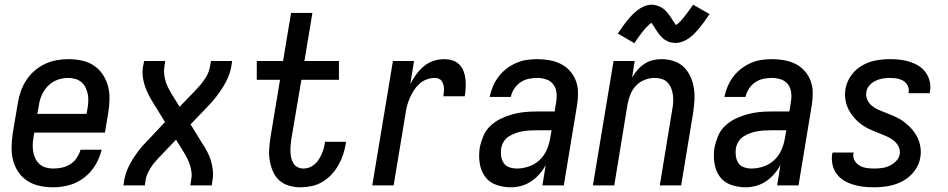

<svg xmlns="http://www.w3.org/2000/svg" viewBox="-20 -790 4040 818"><path d="M207 8Q178 8 149.5 2Q121 -4 98 -18.5Q75 -33 59 -56Q43 -79 36 -105.5Q29 -132 29.5 -161.5Q30 -191 34 -221L56 -351Q60 -376 68.5 -400.5Q77 -425 91.5 -447.5Q106 -470 126.5 -488Q147 -506 171.5 -517.5Q196 -529 221.5 -533.5Q247 -538 272 -538Q301 -538 329 -532Q357 -526 379.5 -511Q402 -496 417.5 -473Q433 -450 440 -423.5Q447 -397 446.5 -367.5Q446 -338 441 -309L427 -225H126L123 -207Q120 -191 119.5 -174.5Q119 -158 121.5 -143Q124 -128 131 -114Q138 -100 149.5 -90Q161 -80 176 -76Q191 -72 207 -72Q226 -72 244.5 -76Q263 -80 279.5 -90.5Q296 -101 307 -117.5Q318 -134 323 -152H413Q405 -118 386.5 -87Q368 -56 339 -33.5Q310 -11 275.5 -1.5Q241 8 207 8ZM139 -305H349L352 -323Q355 -339 356 -355Q357 -371 354.5 -386Q352 -401 345.5 -415Q339 -429 328 -439Q317 -449 301.5 -453.5Q286 -458 270 -458Q270 -458 270 -458Q270 -458 270 -458Q255 -458 239.5 -454.5Q224 -451 209.5 -443Q195 -435 183.5 -423Q172 -411 164 -397Q156 -383 151.5 -368Q147 -353 145 -337Z M506 0 510 -27Q514 -48 523 -69Q532 -90 544.5 -110Q557 -130 571 -148.5Q585 -167 602 -184L683 -270L632 -353Q622 -369 613 -386.5Q604 -404 597.5 -423Q591 -442 588.5 -462.5Q586 -483 589 -504L594 -530H684L680 -504Q678 -489 679.5 -474Q681 -459 685 -445.5Q689 -432 695 -419.5Q701 -407 708 -395L745 -335L809 -401Q811 -404 813.5 -406Q816 -408 818 -411Q828 -421 836.5 -431.5Q845 -442 853 -454Q861 -466 866.5 -478.5Q872 -491 874 -504L879 -530H969L965 -504Q961 -482 952 -461Q943 -440 930.5 -420Q918 -400 904 -381.5Q890 -363 874 -346L792 -260L843 -177Q854 -161 863 -143.5Q872 -126 878 -107Q884 -88 886.5 -67.5Q889 -47 886 -27L882 0H791L795 -27Q798 -41 796 -56Q794 -71 790 -84.5Q786 -98 780 -110.5Q774 -123 767 -135L730 -195L667 -129Q664 -126 662 -124Q660 -122 657 -119Q648 -109 639 -98.5Q630 -88 622.5 -76Q615 -64 609 -51.5Q603 -39 601 -27L597 0Z M1260 8Q1235 8 1211 1Q1187 -6 1169.5 -22Q1152 -38 1142.5 -60.5Q1133 -83 1129 -107.5Q1125 -132 1127 -157.5Q1129 -183 1133 -209L1173 -450H1074V-530H1186L1220 -735H1311L1277 -530H1424V-450H1264L1221 -196Q1219 -182 1218 -169Q1217 -156 1217.5 -142.5Q1218 -129 1221 -116.5Q1224 -104 1230.5 -93.5Q1237 -83 1248.5 -77.5Q1260 -72 1273 -72Q1286 -72 1298 -76.5Q1310 -81 1320 -89.5Q1330 -98 1337.5 -109.5Q1345 -121 1350 -132.5Q1355 -144 1358.5 -156Q1362 -168 1364 -181Q1364 -182 1364 -183.5Q1364 -185 1365 -186H1454Q1454 -184 1453.5 -181.5Q1453 -179 1453 -177Q1449 -153 1441.5 -130.5Q1434 -108 1421.5 -86Q1409 -64 1391.5 -45.5Q1374 -27 1352.5 -14.5Q1331 -2 1307 3Q1283 8 1260 8Z M1566 0 1654 -530H1744L1728 -432Q1739 -453 1753 -472.5Q1767 -492 1785.5 -507.5Q1804 -523 1826.5 -530.5Q1849 -538 1872 -538Q1890 -538 1907 -533Q1924 -528 1936.5 -515.5Q1949 -503 1955 -487Q1961 -471 1963 -453Q1965 -435 1964 -416.5Q1963 -398 1960 -380H1869Q1870 -389 1871 -397.5Q1872 -406 1871.5 -414.5Q1871 -423 1868.5 -431Q1866 -439 1861.5 -445.5Q1857 -452 1849 -455Q1841 -458 1833 -458Q1815 -458 1797.5 -451.5Q1780 -445 1766 -432Q1752 -419 1742 -403Q1732 -387 1725 -370.5Q1718 -354 1713.5 -336.5Q1709 -319 1707 -301L1657 0Z M2156 8Q2123 8 2093 -3Q2063 -14 2045.5 -39Q2028 -64 2023.5 -96.5Q2019 -129 2024 -161Q2029 -186 2039.5 -211Q2050 -236 2070 -254.5Q2090 -273 2114 -284.5Q2138 -296 2163.5 -303Q2189 -310 2214 -312.5Q2239 -315 2265 -315H2343L2350 -358Q2353 -378 2350.5 -397.5Q2348 -417 2336.5 -431.5Q2325 -446 2306.5 -452Q2288 -458 2268 -458Q2250 -458 2231.5 -454Q2213 -450 2197 -439Q2181 -428 2170.5 -411.5Q2160 -395 2156 -377H2066Q2071 -400 2080 -421.5Q2089 -443 2103.5 -462.5Q2118 -482 2137.5 -497Q2157 -512 2178.5 -521.5Q2200 -531 2223 -534.5Q2246 -538 2268 -538Q2295 -538 2320.5 -533.5Q2346 -529 2368.5 -518Q2391 -507 2407.5 -488.5Q2424 -470 2433 -447Q2442 -424 2442.5 -397.5Q2443 -371 2439 -345L2382 0H2291L2305 -87Q2294 -66 2278 -48Q2262 -30 2242.5 -17Q2223 -4 2200.5 2Q2178 8 2156 8ZM2182 -72Q2207 -72 2232.5 -80.5Q2258 -89 2278 -107.5Q2298 -126 2309 -151Q2320 -176 2324 -201L2330 -235H2265Q2250 -235 2235 -234Q2220 -233 2205.5 -230.5Q2191 -228 2176 -222.5Q2161 -217 2147.5 -208.5Q2134 -200 2126 -186.5Q2118 -173 2115 -158Q2113 -142 2115 -125.5Q2117 -109 2125.5 -96Q2134 -83 2149.5 -77.5Q2165 -72 2182 -72Z M2506 0 2594 -530H2684L2673 -460Q2683 -477 2696 -492Q2709 -507 2725.5 -518Q2742 -529 2761 -533.5Q2780 -538 2798 -538Q2825 -538 2850 -530Q2875 -522 2893 -504.5Q2911 -487 2921.5 -464Q2932 -441 2936 -415.5Q2940 -390 2938.5 -363Q2937 -336 2933 -309L2882 0H2791L2844 -323Q2847 -338 2848 -354Q2849 -370 2847 -385Q2845 -400 2839.5 -414Q2834 -428 2824 -438.5Q2814 -449 2799.5 -453.5Q2785 -458 2770 -458Q2748 -458 2727 -450Q2706 -442 2690.5 -426Q2675 -410 2666.5 -389.5Q2658 -369 2654 -348L2597 0ZM2683 -606 2612 -647Q2624 -664 2634.5 -679Q2645 -694 2655 -706Q2665 -718 2675 -728Q2685 -738 2698 -748Q2711 -758 2726.5 -764Q2742 -770 2757 -770Q2763 -770 2768 -769Q2773 -768 2778 -766.5Q2783 -765 2788 -763Q2793 -761 2797.5 -758.5Q2802 -756 2806 -753Q2810 -750 2813 -747Q2816 -744 2820 -739.5Q2824 -735 2827.5 -731Q2831 -727 2833.5 -723Q2836 -719 2838.5 -715.5Q2841 -712 2843.5 -707.5Q2846 -703 2849 -699Q2852 -695 2855 -690.5Q2858 -686 2860 -683Q2864 -686 2870 -691Q2876 -696 2879 -699.5Q2882 -703 2886 -707.5Q2890 -712 2894 -717Q2898 -722 2902.5 -728Q2907 -734 2912 -740.5Q2917 -747 2922 -754.5Q2927 -762 2933 -770L3003 -730Q2991 -712 2980.5 -697.5Q2970 -683 2960 -671Q2950 -659 2940 -648.5Q2930 -638 2917 -628.5Q2904 -619 2888.5 -613Q2873 -607 2858 -607Q2852 -607 2845.5 -608Q2839 -609 2833.5 -610.5Q2828 -612 2822.5 -615Q2817 -618 2812 -621Q2807 -624 2803 -628Q2799 -632 2794.5 -636.5Q2790 -641 2786.5 -646Q2783 -651 2780 -655.5Q2777 -660 2774 -664.5Q2771 -669 2767.5 -675Q2764 -681 2760.5 -685.5Q2757 -690 2755 -693Q2752 -691 2746 -685.5Q2740 -680 2736.5 -676.5Q2733 -673 2729 -668.5Q2725 -664 2721 -659Q2717 -654 2712.5 -648Q2708 -642 2703 -635.5Q2698 -629 2693 -621.5Q2688 -614 2683 -606Z M3156 8Q3123 8 3093 -3Q3063 -14 3045.5 -39Q3028 -64 3023.5 -96.5Q3019 -129 3024 -161Q3029 -186 3039.5 -211Q3050 -236 3070 -254.5Q3090 -273 3114 -284.5Q3138 -296 3163.5 -303Q3189 -310 3214 -312.5Q3239 -315 3265 -315H3343L3350 -358Q3353 -378 3350.5 -397.5Q3348 -417 3336.5 -431.5Q3325 -446 3306.5 -452Q3288 -458 3268 -458Q3250 -458 3231.5 -454Q3213 -450 3197 -439Q3181 -428 3170.5 -411.5Q3160 -395 3156 -377H3066Q3071 -400 3080 -421.5Q3089 -443 3103.5 -462.5Q3118 -482 3137.5 -497Q3157 -512 3178.5 -521.5Q3200 -531 3223 -534.5Q3246 -538 3268 -538Q3295 -538 3320.5 -533.5Q3346 -529 3368.5 -518Q3391 -507 3407.5 -488.5Q3424 -470 3433 -447Q3442 -424 3442.5 -397.5Q3443 -371 3439 -345L3382 0H3291L3305 -87Q3294 -66 3278 -48Q3262 -30 3242.5 -17Q3223 -4 3200.5 2Q3178 8 3156 8ZM3182 -72Q3207 -72 3232.5 -80.5Q3258 -89 3278 -107.5Q3298 -126 3309 -151Q3320 -176 3324 -201L3330 -235H3265Q3250 -235 3235 -234Q3220 -233 3205.5 -230.5Q3191 -228 3176 -222.5Q3161 -217 3147.5 -208.5Q3134 -200 3126 -186.5Q3118 -173 3115 -158Q3113 -142 3115 -125.5Q3117 -109 3125.5 -96Q3134 -83 3149.5 -77.5Q3165 -72 3182 -72Z M3704 8Q3681 8 3658.5 5.5Q3636 3 3615 -3.5Q3594 -10 3575.5 -21Q3557 -32 3544.5 -49Q3532 -66 3527 -88Q3522 -110 3525 -132Q3526 -134 3526.5 -136Q3527 -138 3527 -140H3617Q3617 -139 3616.5 -138Q3616 -137 3616 -136Q3613 -120 3621 -106Q3629 -92 3642 -84.5Q3655 -77 3671 -74.5Q3687 -72 3704 -72Q3720 -72 3736.5 -74Q3753 -76 3768.5 -83Q3784 -90 3797 -103Q3810 -116 3813 -132Q3816 -150 3808.5 -165Q3801 -180 3788.5 -190.5Q3776 -201 3761 -207.5Q3746 -214 3730.5 -220.5Q3715 -227 3699.5 -233Q3684 -239 3670 -247Q3656 -255 3643 -265.5Q3630 -276 3619.5 -288Q3609 -300 3600.5 -314Q3592 -328 3587 -343.5Q3582 -359 3580.5 -376.5Q3579 -394 3582 -411Q3587 -441 3606 -468Q3625 -495 3653 -511Q3681 -527 3711.5 -532.5Q3742 -538 3772 -538Q3794 -538 3815.5 -535.5Q3837 -533 3857 -526.5Q3877 -520 3894.5 -509Q3912 -498 3924 -481Q3936 -464 3941 -443Q3946 -422 3942 -400Q3942 -398 3941.5 -396.5Q3941 -395 3941 -393H3851Q3851 -394 3851 -394.5Q3851 -395 3851 -396Q3854 -411 3847.5 -424.5Q3841 -438 3828.5 -445.5Q3816 -453 3801.5 -455.5Q3787 -458 3772 -458Q3756 -458 3740.5 -455.5Q3725 -453 3710.5 -446Q3696 -439 3684.5 -426.5Q3673 -414 3671 -398Q3668 -381 3675 -365.5Q3682 -350 3694.5 -339.5Q3707 -329 3722 -322.5Q3737 -316 3752.5 -310Q3768 -304 3783.5 -297.5Q3799 -291 3813 -283Q3827 -275 3839.5 -264.5Q3852 -254 3863 -242Q3874 -230 3882.5 -216Q3891 -202 3896 -186.5Q3901 -171 3902.5 -154Q3904 -137 3901 -119Q3896 -88 3875.5 -61Q3855 -34 3826 -18.5Q3797 -3 3765.5 2.5Q3734 8 3704 8Z"/></svg>

Font: Iosevka Curly Medium Oblique
Style: Regular
Weight: 500
Italic angle: -9°
Monospace: yes
Designer: Belleve Invis
Foundry: Belleve Invis
Version: Version 11.1.0; ttfautohint (v1.8.3)